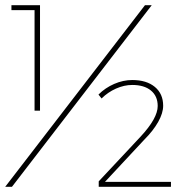

<svg xmlns="http://www.w3.org/2000/svg" viewBox="-34 -719 703 739"><path d="M120 -699V-293H99V-680H10V-699ZM550 -699 12 0H-14L524 -699ZM573 -311Q573 -349 547 -370.5Q521 -392 475 -392Q444 -392 412.5 -378Q381 -364 357 -340L345 -355Q371 -381 405.5 -396Q440 -411 475 -411Q530 -411 562 -384.5Q594 -358 594 -312Q594 -284 575 -250Q556 -216 521 -181L370 -19H624V0H346V-21L507 -193Q573 -264 573 -311Z"/></svg>

Font: Montserrat-Arabic Thin
Style: Regular
Weight: 250
Designer: Mohamed Gaber
Foundry: Kief Type Foundry
Version: Version 5.008